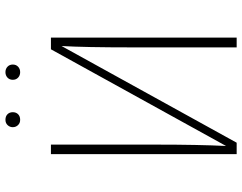

<svg xmlns="http://www.w3.org/2000/svg" viewBox="-112 -777 889 705"><g transform="rotate(-90 332.5 -424.5)"><path d="M245 -849Q258 -849 265.5 -841.5Q273 -834 273 -822Q273 -810 265.5 -802.5Q258 -795 245 -795Q233 -795 225.5 -803Q218 -811 218 -822Q218 -833 225.5 -841Q233 -849 245 -849ZM400 -841.5Q408 -849 420 -849Q432 -849 440 -841.5Q448 -834 448 -822Q448 -810 440 -802.5Q432 -795 420 -795Q408 -795 400 -802.5Q392 -810 392 -822Q392 -834 400 -841.5ZM547 -682V0H511V-385Q511 -557 516 -643L161 0H119V-682H154V-296Q154 -139 149 -39L504 -682Z"/></g></svg>

Font: Fira Sans UltraLight
Style: Regular
Weight: 200
Designer: Carrois Corporate & Edenspiekermann AG
Foundry: Carrois Corporate GbR & Edenspiekermann AG
Version: Version 4.106;PS 004.106;hotconv 1.0.70;makeotf.lib2.5.58329